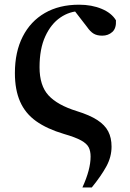

<svg xmlns="http://www.w3.org/2000/svg" viewBox="-20 -572 555 821"><path d="M332.4 229.5Q350.1 190.8 358.7 158.1Q367.4 125.5 367.4 97.5Q367.4 74.3 359.4 58.2Q351.4 42.1 327.1 28.6Q302.8 15 253.5 0.8Q180.6 -20.9 134.3 -54Q88 -87.1 65.9 -137.6Q43.7 -188.1 43.7 -259.6Q43.7 -349.9 77.1 -415.4Q110.4 -480.9 171.8 -516.4Q233.2 -551.9 318.1 -551.9Q372.4 -551.9 414.8 -534.1Q457.2 -516.4 475.8 -485.2Q477.8 -451 460.3 -435.3Q442.7 -419.5 417.2 -419.5Q394.5 -419.5 380.1 -428.3Q365.7 -437.1 352.2 -456.7L290 -537.2L377.3 -518.6Q360.8 -521.4 348.9 -522.9Q336.9 -524.5 324.3 -524.5Q278.3 -524.5 238.3 -497.2Q198.2 -470 173.7 -416.7Q149.1 -363.5 149.1 -284.4Q149.1 -205.9 187.4 -164.2Q225.6 -122.6 308.1 -97Q363.7 -79.8 396.1 -58.7Q428.6 -37.6 442.8 -10.1Q457 17.3 457 55Q457 98.5 435.2 138.8Q413.4 179.1 372.6 229.5Z"/></svg>

Font: Noto Serif SC ExtraLight
Style: Regular
Weight: 200
Designer: Ryoko NISHIZUKA 西塚涼子 (kana & ideographs); Frank Grießhammer (Latin, Greek & Cyrillic); Wenlong ZHANG 张文龙 (bopomofo); San
Foundry: Adobe
Version: Version 2.002-H1;hotconv 1.1.0;makeotfexe 2.6.0